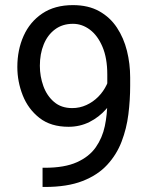

<svg xmlns="http://www.w3.org/2000/svg" viewBox="-20 -741 602 762"><path d="M158.2 -75.2Q236.3 -75.2 285.2 -97.2Q334 -119.1 360.1 -156.5Q386.2 -193.8 396 -240.5Q405.8 -287.1 405.8 -336.4V-445.3Q405.8 -510.3 386.7 -555.2Q367.7 -600.1 336.7 -623.3Q305.7 -646.5 269.5 -646.5Q228 -646.5 198.5 -624.5Q168.9 -602.5 153.6 -564.9Q138.2 -527.3 138.2 -480Q138.2 -438 152.1 -399.4Q166 -360.8 194.6 -336.4Q223.1 -312 266.6 -312Q296.4 -312 323 -324.2Q349.6 -336.4 370.1 -357.2Q390.6 -377.9 403.3 -404.5Q416 -431.2 418 -460H461.4Q461.4 -419.4 445.6 -379.9Q429.7 -340.3 401.4 -308.1Q373 -275.9 335 -256.8Q296.9 -237.8 252 -237.8Q181.6 -237.8 136.7 -272.9Q91.8 -308.1 70.3 -362.5Q48.8 -417 48.8 -475.1Q48.8 -543 73.7 -598.6Q98.6 -654.3 147.9 -687.5Q197.3 -720.7 269.5 -720.7Q330.6 -720.7 373.8 -696.5Q417 -672.4 444.1 -631.3Q471.2 -590.3 483.9 -539.1Q496.6 -487.8 496.6 -433.6V-399.9Q496.6 -344.2 489.5 -287.4Q482.4 -230.5 462.6 -179Q442.9 -127.4 405.3 -86.7Q367.7 -45.9 307.4 -22.5Q247.1 1 158.2 1H148.9V-75.2Z"/></svg>

Font: Heebo
Style: Regular
Weight: 400
Designer: Oded Ezer
Foundry: Ezer Type House
Version: Version 3.100